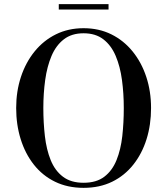

<svg xmlns="http://www.w3.org/2000/svg" viewBox="-20 -896 806 926"><path d="M383 10Q306 10 245.5 -19.5Q185 -49 143.2 -102Q101.5 -155 79.8 -224.8Q58 -294.5 58 -375Q58 -455.5 81 -525.2Q104 -595 147 -648Q190 -701 249.8 -730.5Q309.5 -760 383 -760Q457 -760 516.8 -730.5Q576.5 -701 619.5 -648Q662.5 -595 685.5 -525.2Q708.5 -455.5 708.5 -375Q708.5 -294.5 686.8 -224.8Q665 -155 623 -102Q581 -49 520.8 -19.5Q460.5 10 383 10ZM383 -14.5Q445 -14.5 483.2 -43.8Q521.5 -73 542 -123.8Q562.5 -174.5 569.8 -239.5Q577 -304.5 577 -375Q577 -445.5 568.2 -510.5Q559.5 -575.5 538 -626.2Q516.5 -677 478.8 -706.2Q441 -735.5 383 -735.5Q325.5 -735.5 287.8 -706.2Q250 -677 228.5 -626.2Q207 -575.5 198 -510.5Q189 -445.5 189 -375Q189 -304.5 196.5 -239.5Q204 -174.5 224.5 -123.8Q245 -73 283.5 -43.8Q322 -14.5 383 -14.5ZM263.5 -850V-876H503.5V-850Z"/></svg>

Font: Bodoni Moda SC 9pt Medium
Style: Regular
Weight: 500
Designer: Owen Earl
Foundry: indestructible type
Version: Version 2.005